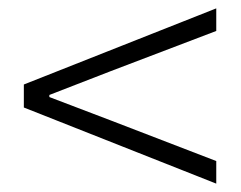

<svg xmlns="http://www.w3.org/2000/svg" viewBox="-20 -597 575 459"><path d="M497 -158V-212L245 -309L98 -365V-370L245 -427L497 -523V-577L37 -395V-340Z"/></svg>

Font: Genne Gothic Light
Style: Regular
Weight: 300
Designer: Ryoko NISHIZUKA (kana & ideographs); Paul D. Hunt (Latin, Greek & Cyrillic); Wenlong ZHANG (bopomofo); Sandoll Communica
Foundry: Adobe Systems Incorporated
Version: Version 1.004;PS 1.004;hotconv 16.6.51;makeotf.lib2.5.65220